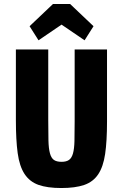

<svg xmlns="http://www.w3.org/2000/svg" viewBox="-20 -937 619 967"><path d="M60 -688V-332Q60 -232 69 -166Q78 -100 103.5 -61Q129 -22 173.5 -6Q218 10 289 10Q359 10 404 -5.5Q449 -21 474.5 -59Q500 -97 509.5 -161.5Q519 -226 519 -325V-688H356V-325Q356 -265 355 -226Q354 -187 347.5 -164Q341 -141 327.5 -131.5Q314 -122 290 -122Q265 -122 251.5 -131.5Q238 -141 231.5 -165Q225 -189 224 -229.5Q223 -270 223 -331V-688ZM247 -917 129 -805 174 -734 290 -813 406 -734 451 -805 333 -917Z"/></svg>

Font: Secuela Black
Style: Regular
Weight: 900
Designer: Fernando Haro
Foundry: deFharo
Version: Version 1.704